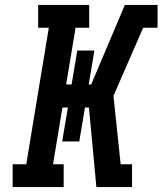

<svg xmlns="http://www.w3.org/2000/svg" viewBox="-20 -755 656 775"><path d="M31 0V-92H86L177 -643H134V-735H340V-643H285L247 -414H269L292 -551H361L338 -414H348L484 -735H616V-643H558L438 -368L467 -92H513V0H369L339 -321H323L300 -184H231L254 -321H232L194 -92H237V0Z"/></svg>

Font: Iosevka Curly Slab SmBdExObl
Style: Regular
Weight: 600
Width: 7
Italic angle: -9°
Monospace: yes
Designer: Belleve Invis
Foundry: Belleve Invis
Version: Version 11.1.0; ttfautohint (v1.8.3)